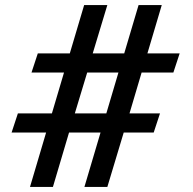

<svg xmlns="http://www.w3.org/2000/svg" viewBox="-20 -742 766 762"><path d="M277 -292 326 -454H450L402 -292ZM26 -216H163L99 0H190L254 -216H379L315 0H406L471 -216H590L615 -292H494L542 -454H668L693 -530H565L622 -722H530L473 -530H348L406 -722H314L257 -530H130L105 -454H234L186 -292H51Z"/></svg>

Font: Perun SemiBold
Style: Regular
Weight: 600
Foundry: Copyright (c) Stefan Peev, Context Ltd, 2016
Version: Version 1.089